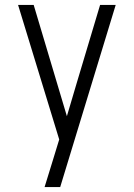

<svg xmlns="http://www.w3.org/2000/svg" viewBox="-20 -550 540 775"><path d="M160 205Q168 178 176.5 151.5Q185 125 193 98L219 13L53 -530H116L250 -81L290 -216L384 -530H447L223 205Z"/></svg>

Font: Iosevka Term Light
Style: Regular
Weight: 300
Monospace: yes
Designer: Belleve Invis
Foundry: Belleve Invis
Version: Version 9.0.1; ttfautohint (v1.8.3)